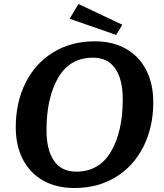

<svg xmlns="http://www.w3.org/2000/svg" viewBox="-20 -927 823 962"><path d="M59 -289Q59 -414 108 -512Q157 -610 247 -665Q337 -720 455 -720Q546 -720 612 -682Q678 -644 713 -575Q748 -506 748 -415Q748 -291 699 -193Q650 -95 560.5 -40Q471 15 353 15Q261 15 195 -23Q129 -61 94 -129.5Q59 -198 59 -289ZM595 -429Q595 -529 557.5 -583.5Q520 -638 446 -638Q330 -638 271.5 -537.5Q213 -437 213 -275Q213 -176 250.5 -121.5Q288 -67 362 -67Q477 -67 536 -167.5Q595 -268 595 -429ZM329 -833 373 -907 593 -803 562 -752Z"/></svg>

Font: Andada Pro ExtraBold
Style: Italic
Weight: 800
Italic angle: -6.99998°
Designer: Carolina Giovagnoli
Foundry: Huerta Tipografica
Version: Version 3.005; ttfautohint (v1.8.4)